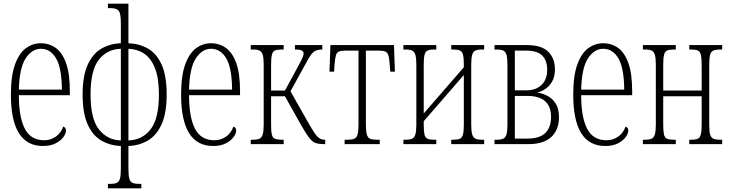

<svg xmlns="http://www.w3.org/2000/svg" viewBox="-20 -780 3955 1039"><path d="M212 10Q39 10 39 -268Q39 -371 61.5 -432Q84 -493 120.5 -519.5Q157 -546 200 -546Q247 -546 282.5 -520Q318 -494 338 -437Q358 -380 358 -285V-265H82Q82 -145 114.5 -83Q147 -21 219 -21Q254 -21 282 -40.5Q310 -60 322 -95Q337 -90 337 -74Q337 -57 322.5 -37.5Q308 -18 280.5 -4Q253 10 212 10ZM315 -295Q314 -412 283.5 -464Q253 -516 201 -516Q153 -516 119 -464.5Q85 -413 82 -295Z M564 239V215H578Q601 215 613 209Q625 203 629.5 185.5Q634 168 634 132V10Q576 8 529 -19Q482 -46 454.5 -106.5Q427 -167 427 -269Q427 -369 454.5 -429.5Q482 -490 529 -517Q576 -544 634 -546V-654Q634 -707 622.5 -721.5Q611 -736 578 -736H564V-760H675V-546Q733 -544 780 -517.5Q827 -491 854.5 -430.5Q882 -370 882 -269Q882 -168 854.5 -107.5Q827 -47 780 -19.5Q733 8 675 10V132Q675 168 679.5 185.5Q684 203 696.5 209Q709 215 731 215H745V239ZM634 -20V-516Q560 -514 515 -457Q470 -400 470 -269Q470 -137 515.5 -79.5Q561 -22 634 -20ZM675 -20Q749 -22 794.5 -79.5Q840 -137 840 -269Q840 -356 819 -410Q798 -464 761 -489Q724 -514 675 -516Z M1133 10Q960 10 960 -268Q960 -371 982.5 -432Q1005 -493 1041.5 -519.5Q1078 -546 1121 -546Q1168 -546 1203.5 -520Q1239 -494 1259 -437Q1279 -380 1279 -285V-265H1003Q1003 -145 1035.5 -83Q1068 -21 1140 -21Q1175 -21 1203 -40.5Q1231 -60 1243 -95Q1258 -90 1258 -74Q1258 -57 1243.5 -37.5Q1229 -18 1201.5 -4Q1174 10 1133 10ZM1236 -295Q1235 -412 1204.5 -464Q1174 -516 1122 -516Q1074 -516 1040 -464.5Q1006 -413 1003 -295Z M1337 0V-24H1350Q1373 -24 1385 -30Q1397 -36 1402 -53.5Q1407 -71 1407 -107V-429Q1407 -465 1402 -482.5Q1397 -500 1385 -506Q1373 -512 1350 -512H1337V-536H1515V-512H1502Q1479 -512 1467.5 -506.5Q1456 -501 1451.5 -483.5Q1447 -466 1447 -430V-290H1522L1597 -428Q1613 -458 1618 -470.5Q1623 -483 1623 -491Q1623 -501 1613 -506.5Q1603 -512 1576 -512V-536H1724V-512Q1696 -512 1680 -501Q1664 -490 1645 -455L1552 -286L1646 -120Q1668 -81 1682 -60.5Q1696 -40 1708 -32Q1720 -24 1737 -24H1740V0H1734Q1704 0 1686 -7Q1668 -14 1651 -37Q1634 -60 1606 -109L1522 -259H1447V-106Q1447 -70 1451 -52.5Q1455 -35 1467 -29.5Q1479 -24 1502 -24H1515V0Z M1845 0V-24H1863Q1885 -24 1897.5 -29.5Q1910 -35 1915 -52.5Q1920 -70 1920 -106V-506H1849Q1826 -506 1814 -501Q1802 -496 1797.5 -479.5Q1793 -463 1790 -428L1788 -392H1763L1768 -536H2112L2117 -392H2092L2089 -428Q2087 -463 2082 -479.5Q2077 -496 2065.5 -501Q2054 -506 2031 -506H1960V-106Q1960 -70 1965 -52.5Q1970 -35 1982 -29.5Q1994 -24 2017 -24H2035V0Z M2163 0V-24H2176Q2199 -24 2211 -30Q2223 -36 2228 -53.5Q2233 -71 2233 -107V-429Q2233 -465 2228 -482.5Q2223 -500 2211 -506Q2199 -512 2176 -512H2163V-536H2341V-512H2328Q2305 -512 2293.5 -506.5Q2282 -501 2277.5 -483.5Q2273 -466 2273 -430V-166L2490 -416V-430Q2490 -466 2485.5 -483.5Q2481 -501 2469 -506.5Q2457 -512 2435 -512H2422V-536H2600V-512H2587Q2564 -512 2552 -506Q2540 -500 2535 -482.5Q2530 -465 2530 -429V-107Q2530 -71 2535 -53.5Q2540 -36 2552 -30Q2564 -24 2587 -24H2600V0H2422V-24H2435Q2457 -24 2469 -29.5Q2481 -35 2485.5 -52.5Q2490 -70 2490 -106V-374L2273 -124V-106Q2273 -70 2277 -52.5Q2281 -35 2293 -29.5Q2305 -24 2328 -24H2341V0Z M2656 0V-24H2669Q2692 -24 2704 -30Q2716 -36 2721 -53.5Q2726 -71 2726 -107V-429Q2726 -465 2721 -482.5Q2716 -500 2704 -506Q2692 -512 2669 -512H2656V-536H2832Q2911 -536 2947 -500Q2983 -464 2983 -405Q2983 -365 2968 -339Q2953 -313 2931 -298.5Q2909 -284 2889 -280V-279Q2916 -275 2943 -261Q2970 -247 2987.5 -219Q3005 -191 3005 -146Q3005 -78 2963.5 -39Q2922 0 2839 0ZM2766 -291H2828Q2879 -291 2910 -320Q2941 -349 2941 -403Q2941 -452 2914.5 -479Q2888 -506 2828 -506H2766ZM2766 -30H2833Q2900 -30 2931 -60.5Q2962 -91 2962 -147Q2962 -261 2833 -261H2766Z M3255 10Q3082 10 3082 -268Q3082 -371 3104.5 -432Q3127 -493 3163.5 -519.5Q3200 -546 3243 -546Q3290 -546 3325.5 -520Q3361 -494 3381 -437Q3401 -380 3401 -285V-265H3125Q3125 -145 3157.5 -83Q3190 -21 3262 -21Q3297 -21 3325 -40.5Q3353 -60 3365 -95Q3380 -90 3380 -74Q3380 -57 3365.5 -37.5Q3351 -18 3323.5 -4Q3296 10 3255 10ZM3358 -295Q3357 -412 3326.5 -464Q3296 -516 3244 -516Q3196 -516 3162 -464.5Q3128 -413 3125 -295Z M3459 0V-24H3472Q3495 -24 3507 -30Q3519 -36 3524 -53.5Q3529 -71 3529 -107V-429Q3529 -465 3524 -482.5Q3519 -500 3507 -506Q3495 -512 3472 -512H3459V-536H3637V-512H3624Q3601 -512 3589.5 -506.5Q3578 -501 3573.5 -483.5Q3569 -466 3569 -430V-290H3777V-430Q3777 -466 3772.5 -483.5Q3768 -501 3756.5 -506.5Q3745 -512 3723 -512H3710V-536H3888V-512H3874Q3852 -512 3839.5 -506Q3827 -500 3822.5 -482.5Q3818 -465 3818 -429V-107Q3818 -71 3822.5 -53.5Q3827 -36 3839.5 -30Q3852 -24 3874 -24H3888V0H3710V-24H3723Q3745 -24 3756.5 -29.5Q3768 -35 3772.5 -52.5Q3777 -70 3777 -106V-259H3569V-106Q3569 -70 3573 -52.5Q3577 -35 3589 -29.5Q3601 -24 3624 -24H3637V0Z"/></svg>

Font: Noto Serif ExtraCondensed ExtraLight
Style: Regular
Weight: 200
Width: 2
Designer: Monotype Design Team
Foundry: Monotype Imaging Inc.
Version: Version 2.015